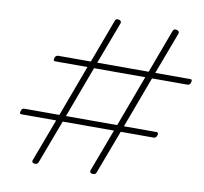

<svg xmlns="http://www.w3.org/2000/svg" viewBox="-95 -999 1192 1122"><g transform="rotate(10 501.0 -438.0)"><path d="M176 19Q162 14 168 0L262 -251H58Q49 -251 47 -255Q45 -259 48 -268Q50 -277 54.5 -281.5Q59 -286 68 -286H275L388 -590H198Q189 -590 187.5 -594Q186 -598 188 -606Q190 -616 195.5 -620.5Q201 -625 209 -625H402L498 -883Q503 -900 523 -894Q539 -888 534 -875L440 -625H745L841 -883Q847 -900 866 -894Q882 -888 878 -875L784 -625H991Q1000 -625 1001.5 -620.5Q1003 -616 1000 -606Q999 -598 993.5 -594Q988 -590 980 -590H771L658 -286H850Q858 -286 860.5 -281.5Q863 -277 860 -268Q857 -259 852.5 -255Q848 -251 840 -251H645L548 7Q542 24 520 19Q512 16 510.5 11.5Q509 7 511 0L605 -251H301L204 7Q198 24 176 19ZM314 -286H618L731 -590H427Z"/></g></svg>

Font: Playwrite BE VLG Thin
Style: Regular
Weight: 250
Designer: Veronika Burian, José Scaglione
Foundry: TypeTogether
Version: Version 1.002